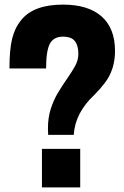

<svg xmlns="http://www.w3.org/2000/svg" viewBox="-20 -813 537 833"><path d="M300 -228H189L188 -256Q188 -303 200.5 -341.5Q213 -380 232 -411.5Q251 -443 271 -471.5Q291 -500 305.5 -526Q320 -552 320 -579Q320 -615 305 -634.5Q290 -654 253 -654Q213 -654 196.5 -623.5Q180 -593 180 -516H21Q21 -597 32.5 -644.5Q44 -692 72 -726Q126 -793 253 -793Q363 -793 421 -741.5Q479 -690 479 -592Q479 -509 433 -451Q413 -425 390 -402Q306 -324 300 -228ZM328 0H162V-167H328Z"/></svg>

Font: Tanohe Sans
Style: Bold
Weight: 700
Designer: Village Type and Design LLC & Cristiano Sobral
Foundry: Cooper Hewitt Smithsonian Design Museum
Version: Version 1.00;September 29, 2021;FontCreator 13.0.0.2655 64-b